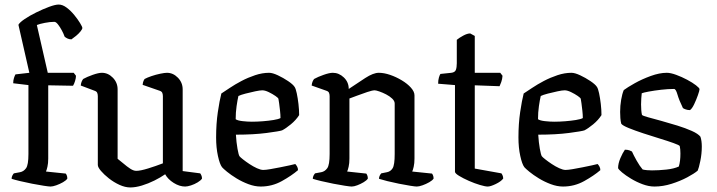

<svg xmlns="http://www.w3.org/2000/svg" viewBox="-20 -820 3153 844"><path d="M202 0Q195 0 172 -3.5Q149 -7 121 -12.5Q93 -18 68 -24Q43 -30 31 -34Q31 -42 34.5 -48.5Q38 -55 41 -58L68 -63Q84 -66 94.5 -80.5Q105 -95 105 -143V-446L38 -454Q38 -467 41.5 -477.5Q45 -488 48 -493L109 -500L61 -711Q66 -721 88 -736Q110 -751 139.5 -765.5Q169 -780 196 -790Q223 -800 238 -800Q255 -800 273 -786.5Q291 -773 306.5 -754Q322 -735 332 -718.5Q342 -702 342 -697Q342 -692 334 -682Q326 -672 314.5 -662.5Q303 -653 294 -647Q284 -647 276 -651Q268 -655 264 -659Q260 -671 252 -686Q244 -701 235 -712.5Q226 -724 219 -724Q200 -724 177 -719.5Q154 -715 142 -710L190 -500H304L314 -487Q314 -477 310 -464Q306 -451 301 -443L192 -445V-123Q192 -102 188.5 -87Q185 -72 182 -66L269 -57Q271 -55 273.5 -49Q276 -43 276 -35Q271 -27 257 -19Q243 -11 227.5 -5.5Q212 0 202 0Z M553 4Q530 4 505 -7.5Q480 -19 458.5 -36Q437 -53 423.5 -69Q410 -85 410 -95V-397Q410 -405 407.5 -411.5Q405 -418 396 -421L335 -444Q336 -455 339.5 -462.5Q343 -470 346 -473Q362 -482 387.5 -491Q413 -500 428 -500Q455 -500 476 -478.5Q497 -457 497 -427V-122Q509 -113 523.5 -100.5Q538 -88 552.5 -78.5Q567 -69 579 -69Q597 -69 631 -79.5Q665 -90 696 -102V-397Q696 -405 693.5 -411.5Q691 -418 682 -421L607 -447Q608 -458 611 -464.5Q614 -471 616 -473Q627 -479 646 -485.5Q665 -492 684.5 -496Q704 -500 714 -500Q741 -500 762 -478.5Q783 -457 783 -427V-68L860 -58Q862 -56 865 -49.5Q868 -43 868 -35Q863 -27 849 -18.5Q835 -10 819.5 -5Q804 0 794 0Q769 0 743.5 -16Q718 -32 706 -54Q686 -40 659 -26.5Q632 -13 604 -4.5Q576 4 553 4Z M1126 0Q1100 0 1072 -10.5Q1044 -21 1019.5 -36Q995 -51 978 -65Q961 -79 956 -85Q946 -98 938 -134.5Q930 -171 930 -216Q930 -276 937.5 -327Q945 -378 953 -409Q967 -418 990 -433.5Q1013 -449 1041.5 -464Q1070 -479 1101.5 -489.5Q1133 -500 1163 -500Q1178 -500 1201.5 -489Q1225 -478 1246.5 -463.5Q1268 -449 1275 -438Q1280 -431 1284.5 -410Q1289 -389 1292 -363Q1295 -337 1295 -314Q1281 -292 1258.5 -273.5Q1236 -255 1220 -247Q1209 -243 1152 -235.5Q1095 -228 1017 -228Q1019 -194 1024 -166Q1029 -138 1033 -133Q1036 -129 1048 -119.5Q1060 -110 1076.5 -99Q1093 -88 1109.5 -80.5Q1126 -73 1137 -73Q1148 -73 1168.5 -76.5Q1189 -80 1211.5 -84.5Q1234 -89 1252.5 -93Q1271 -97 1278 -99Q1282 -95 1286 -88Q1290 -81 1290 -72Q1262 -48 1219 -24Q1176 0 1126 0ZM1087 -285Q1110 -285 1135.5 -287Q1161 -289 1182.5 -292.5Q1204 -296 1213 -301Q1213 -315 1211 -333Q1209 -351 1207 -366Q1205 -381 1204 -385Q1204 -389 1191 -398Q1178 -407 1161.5 -415Q1145 -423 1133 -423Q1123 -423 1101.5 -418.5Q1080 -414 1059 -408.5Q1038 -403 1028 -398Q1024 -381 1020 -353.5Q1016 -326 1016 -296Q1024 -290 1046 -287.5Q1068 -285 1087 -285Z M1526 0Q1519 0 1496 -3.5Q1473 -7 1445 -12.5Q1417 -18 1392 -24Q1367 -30 1355 -34Q1355 -42 1358.5 -48.5Q1362 -55 1365 -58L1392 -63Q1408 -66 1418.5 -80.5Q1429 -95 1429 -143V-397Q1429 -405 1426.5 -411.5Q1424 -418 1415 -421L1350 -444Q1351 -455 1354.5 -462.5Q1358 -470 1361 -473Q1377 -482 1402.5 -491Q1428 -500 1443 -500Q1470 -500 1491.5 -479.5Q1513 -459 1513 -429Q1550 -454 1585.5 -477Q1621 -500 1645 -500Q1668 -500 1694.5 -491Q1721 -482 1746 -467Q1771 -452 1786.5 -434.5Q1802 -417 1802 -401V-123Q1802 -102 1798.5 -87Q1795 -72 1792 -66L1879 -57Q1881 -55 1883.5 -49Q1886 -43 1886 -35Q1881 -27 1867 -19Q1853 -11 1837.5 -5.5Q1822 0 1812 0Q1805 0 1783 -3.5Q1761 -7 1733.5 -12.5Q1706 -18 1682 -24Q1658 -30 1646 -34Q1646 -42 1649.5 -48.5Q1653 -55 1656 -58L1681 -63Q1697 -66 1706 -80.5Q1715 -95 1715 -143V-365Q1715 -376 1704 -386.5Q1693 -397 1677.5 -405Q1662 -413 1647.5 -418Q1633 -423 1627 -423Q1617 -423 1594.5 -415.5Q1572 -408 1549.5 -399.5Q1527 -391 1516 -387V-123Q1516 -102 1512.5 -87Q1509 -72 1506 -66L1590 -57Q1592 -55 1594.5 -49Q1597 -43 1597 -35Q1592 -27 1578.5 -19Q1565 -11 1550.5 -5.5Q1536 0 1526 0Z M2124 0Q2113 0 2089.5 -7Q2066 -14 2041 -25Q2016 -36 1998 -47Q1980 -58 1980 -65V-446L1906 -452Q1906 -468 1909.5 -479.5Q1913 -491 1916 -495L1964 -500Q1980 -502 1984 -513Q1988 -524 1988 -542V-645Q1999 -654 2016.5 -663.5Q2034 -673 2047 -673L2067 -662V-500H2179L2189 -487Q2188 -472 2183.5 -459.5Q2179 -447 2176 -441L2067 -445V-79L2184 -58Q2186 -56 2189 -49.5Q2192 -43 2192 -35Q2182 -22 2159 -11Q2136 0 2124 0Z M2455 0Q2429 0 2401 -10.5Q2373 -21 2348.5 -36Q2324 -51 2307 -65Q2290 -79 2285 -85Q2275 -98 2267 -134.5Q2259 -171 2259 -216Q2259 -276 2266.5 -327Q2274 -378 2282 -409Q2296 -418 2319 -433.5Q2342 -449 2370.5 -464Q2399 -479 2430.5 -489.5Q2462 -500 2492 -500Q2507 -500 2530.5 -489Q2554 -478 2575.5 -463.5Q2597 -449 2604 -438Q2609 -431 2613.5 -410Q2618 -389 2621 -363Q2624 -337 2624 -314Q2610 -292 2587.5 -273.5Q2565 -255 2549 -247Q2538 -243 2481 -235.5Q2424 -228 2346 -228Q2348 -194 2353 -166Q2358 -138 2362 -133Q2365 -129 2377 -119.5Q2389 -110 2405.5 -99Q2422 -88 2438.5 -80.5Q2455 -73 2466 -73Q2477 -73 2497.5 -76.5Q2518 -80 2540.5 -84.5Q2563 -89 2581.5 -93Q2600 -97 2607 -99Q2611 -95 2615 -88Q2619 -81 2619 -72Q2591 -48 2548 -24Q2505 0 2455 0ZM2416 -285Q2439 -285 2464.5 -287Q2490 -289 2511.5 -292.5Q2533 -296 2542 -301Q2542 -315 2540 -333Q2538 -351 2536 -366Q2534 -381 2533 -385Q2533 -389 2520 -398Q2507 -407 2490.5 -415Q2474 -423 2462 -423Q2452 -423 2430.5 -418.5Q2409 -414 2388 -408.5Q2367 -403 2357 -398Q2353 -381 2349 -353.5Q2345 -326 2345 -296Q2353 -290 2375 -287.5Q2397 -285 2416 -285Z M2857 0Q2832 0 2805 -10Q2778 -20 2754 -34.5Q2730 -49 2714.5 -62Q2699 -75 2697 -81Q2697 -101 2707 -124.5Q2717 -148 2727 -162Q2739 -162 2747 -159Q2755 -156 2758 -154Q2765 -138 2778.5 -114Q2792 -90 2805 -75Q2813 -73 2823.5 -72Q2834 -71 2846 -71Q2875 -71 2908.5 -74.5Q2942 -78 2964 -88Q2971 -111 2971 -145Q2971 -165 2968 -178Q2966 -182 2941 -191Q2916 -200 2880 -211Q2844 -222 2807.5 -234Q2771 -246 2744 -257Q2717 -268 2711 -276Q2708 -287 2707 -301Q2706 -315 2706 -328Q2706 -355 2710.5 -381.5Q2715 -408 2722 -424Q2738 -436 2770 -454Q2802 -472 2840.5 -486Q2879 -500 2911 -500Q2928 -500 2952.5 -491Q2977 -482 3000.5 -469.5Q3024 -457 3039.5 -445Q3055 -433 3055 -428Q3055 -422 3048 -402Q3041 -382 3031.5 -362Q3022 -342 3013 -336Q3003 -336 2994.5 -339Q2986 -342 2982 -345Q2965 -380 2958 -404.5Q2951 -429 2943 -429Q2917 -429 2886.5 -425.5Q2856 -422 2832 -417.5Q2808 -413 2801 -410Q2800 -401 2799 -388Q2798 -375 2798 -361Q2798 -348 2799 -335.5Q2800 -323 2802 -315Q2805 -311 2829 -304.5Q2853 -298 2887.5 -288.5Q2922 -279 2957.5 -268Q2993 -257 3021 -244.5Q3049 -232 3059 -219Q3065 -201 3065 -176Q3065 -144 3058.5 -112.5Q3052 -81 3047 -70Q3032 -57 3001 -40.5Q2970 -24 2932 -12Q2894 0 2857 0Z"/></svg>

Font: Texturina 72pt Medium
Style: Regular
Weight: 500
Designer: Guillermo Torres Carreño
Foundry: Omnibus-Type
Version: Version 1.002; ttfautohint (v1.8.3)